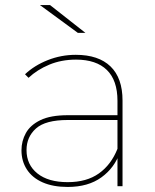

<svg xmlns="http://www.w3.org/2000/svg" viewBox="-20 -737 614 760"><path d="M445 0V-123V-140V-338Q445 -419 403 -460Q361 -501 281 -501Q223 -501 175 -481Q127 -461 93 -429L79 -443Q116 -478 169 -499Q222 -520 280 -520Q370 -520 417.5 -474Q465 -428 465 -339V0ZM248 3Q190 3 149 -15Q108 -33 86.5 -66Q65 -99 65 -142Q65 -179 82.5 -210.5Q100 -242 140 -261.5Q180 -281 249 -281H456V-262H248Q160 -262 122.5 -228.5Q85 -195 85 -143Q85 -85 128 -50.5Q171 -16 248 -16Q323 -16 371.5 -50.5Q420 -85 445 -148L455 -135Q434 -73 381.5 -35Q329 3 248 3ZM288 -607 138 -717H178L318 -607Z"/></svg>

Font: Montserrat Thin
Style: Regular
Weight: 100
Designer: Julieta Ulanovsky
Foundry: Julieta Ulanovsky
Version: Version 9.000